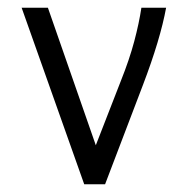

<svg xmlns="http://www.w3.org/2000/svg" viewBox="-20 -477 490 497"><path d="M198 0 36 -457H104L228 -101L293 -268Q315 -323 327.5 -370Q340 -417 346 -457H410Q395 -375 350 -257L252 0Z"/></svg>

Font: Inconsolata SemiCondensed
Style: Regular
Weight: 400
Width: 4
Monospace: yes
Designer: Raph Levien, Cyreal, Brenton Simpson
Foundry: Raph Levien, Cyreal, Google
Version: Version 3.000; ttfautohint (v1.8.2.53-6de2)